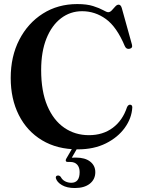

<svg xmlns="http://www.w3.org/2000/svg" viewBox="-20 -736 715 968"><path d="M647 -194.5Q644 -140 609.2 -91.8Q574.5 -43.5 514 -13.2Q453.5 17 372.5 17Q268 17 192 -28.8Q116 -74.5 75 -155.8Q34 -237 34 -343Q34 -451.5 77.2 -535.5Q120.5 -619.5 196.2 -667.5Q272 -715.5 369.5 -715.5Q418.5 -715.5 450.2 -705.2Q482 -695 500 -684.8Q518 -674.5 525.5 -674.5Q535 -674.5 543.8 -684Q552.5 -693.5 561 -703Q569.5 -712.5 578 -712.5Q589 -712.5 594 -695.5L645 -512Q650.5 -493.5 633 -490Q616.5 -486.5 609 -504Q568.5 -600.5 514 -640Q459.5 -679.5 394 -679.5Q334.5 -679.5 287.8 -644Q241 -608.5 214.2 -542Q187.5 -475.5 187.5 -383Q187.5 -275.5 218.5 -202.5Q249.5 -129.5 304 -92Q358.5 -54.5 428.5 -54.5Q499 -54.5 548.8 -91.8Q598.5 -129 620.5 -196Q627 -209.5 637.5 -208Q647 -206.5 647 -194.5ZM353.5 -4H378.5L342 59Q350.5 58.5 362.5 58.5Q409 58.5 434.8 78.8Q460.5 99 460.5 132Q460.5 168 433 190Q405.5 212 357 212Q317.5 212 292.2 197.2Q267 182.5 261.5 162Q260 150 271 149Q278.5 147.5 286 155.5Q294 171 308.5 178.2Q323 185.5 339.5 185.5Q381.5 185.5 381.5 131.5Q381.5 108 369.2 94.2Q357 80.5 334 80.5H321.5Q314 80.5 312 76Q310 71.5 313.5 65Z"/></svg>

Font: Fraunces 72pt SemiBold
Style: Regular
Weight: 600
Version: Version 1.000;[b76b70a41]